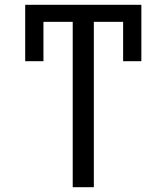

<svg xmlns="http://www.w3.org/2000/svg" viewBox="-20 -780 694 800"><path d="M283 0V-689H161V-525H85V-760H569V-525H493V-689H371V0Z"/></svg>

Font: Go Noto Current
Style: Regular
Weight: 400
Designer: Monotype Design Team
Foundry: Monotype Imaging Inc.
Version: Version 2.007; ttfautohint (v1.8) -l 8 -r 50 -G 200 -x 14 -D